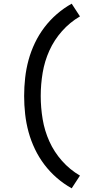

<svg xmlns="http://www.w3.org/2000/svg" viewBox="-20 -861 540 1042"><path d="M369 161Q326 137 288.5 104.5Q251 72 221 32.5Q191 -7 169.5 -52Q148 -97 135 -144.5Q122 -192 116.5 -241.5Q111 -291 111 -340Q111 -389 116.5 -438.5Q122 -488 135 -535.5Q148 -583 169.5 -628Q191 -673 221 -712.5Q251 -752 288.5 -784.5Q326 -817 369 -841L414 -772Q359 -740 316.5 -692Q274 -644 248 -586.5Q222 -529 211.5 -466Q201 -403 201 -340Q201 -277 211.5 -214Q222 -151 248 -93.5Q274 -36 316.5 12Q359 60 414 92Z"/></svg>

Font: Iosevka Bendy Medium
Style: Regular
Weight: 500
Monospace: yes
Designer: Belleve Invis
Foundry: Belleve Invis
Version: Version 30.1.2